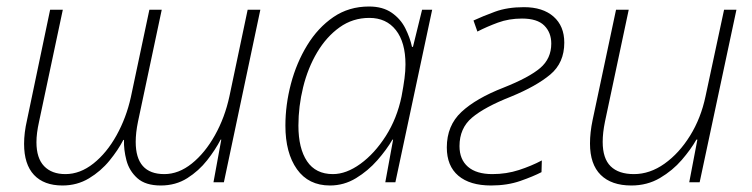

<svg xmlns="http://www.w3.org/2000/svg" viewBox="-20 -560 2310 590"><path d="M172 10Q115 10 84.5 -22.5Q54 -55 54 -118Q54 -152 63 -191L134 -530H173L100 -186Q96 -168 94 -152.5Q92 -137 92 -123Q92 -74 115.5 -49.5Q139 -25 181 -25Q226 -25 267 -57.5Q308 -90 338 -144Q368 -198 382 -261L439 -530H477L404 -186Q397 -152 397 -124Q397 -25 485 -25Q529 -25 569.5 -57.5Q610 -90 640.5 -144.5Q671 -199 685 -264L741 -530H780L668 0H636L660 -131H658Q642 -100 616.5 -67.5Q591 -35 555.5 -12.5Q520 10 474 10Q427 10 402 -12.5Q377 -35 368.5 -67.5Q360 -100 361 -130H359Q343 -99 316.5 -66.5Q290 -34 253.5 -12Q217 10 172 10Z M994 10Q928 10 892.5 -40Q857 -90 857 -174Q857 -238 874 -302.5Q891 -367 924 -421Q957 -475 1004.5 -507.5Q1052 -540 1114 -540Q1156 -540 1183.5 -521Q1211 -502 1225.5 -473Q1240 -444 1246 -416H1249L1277 -530H1308L1195 0H1164L1188 -131H1186Q1168 -100 1139.5 -67.5Q1111 -35 1074 -12.5Q1037 10 994 10ZM1003 -25Q1044 -25 1087.5 -56.5Q1131 -88 1165.5 -142Q1200 -196 1214 -264Q1220 -296 1223 -319Q1226 -342 1226 -362Q1226 -430 1196.5 -467.5Q1167 -505 1115 -505Q1064 -505 1023.5 -476Q983 -447 954.5 -399Q926 -351 911.5 -292Q897 -233 897 -174Q897 -104 923.5 -64.5Q950 -25 1003 -25Z M1489 10Q1424 10 1388.5 -20Q1353 -50 1353 -107Q1353 -174 1398 -216Q1443 -258 1528 -291Q1606 -322 1640 -351Q1674 -380 1674 -426Q1674 -460 1652.5 -481.5Q1631 -503 1584 -503Q1544 -503 1510 -490.5Q1476 -478 1447 -463L1435 -497Q1463 -510 1501 -524Q1539 -538 1590 -538Q1648 -538 1681 -509Q1714 -480 1714 -429Q1714 -367 1671 -331Q1628 -295 1550 -263Q1469 -231 1430.5 -198.5Q1392 -166 1392 -111Q1392 -70 1418 -47.5Q1444 -25 1493 -25Q1536 -25 1574.5 -37.5Q1613 -50 1645 -67L1644 -31Q1619 -18 1579 -4Q1539 10 1489 10Z M1920 10Q1859 10 1826 -22.5Q1793 -55 1793 -119Q1793 -136 1795 -154Q1797 -172 1801 -191L1873 -530H1912L1839 -186Q1832 -152 1832 -124Q1832 -73 1856.5 -49Q1881 -25 1928 -25Q1977 -25 2022 -57Q2067 -89 2100.5 -143Q2134 -197 2148 -264L2205 -530H2243L2130 0H2098L2123 -131H2120Q2103 -101 2075 -68.5Q2047 -36 2008 -13Q1969 10 1920 10Z"/></svg>

Font: Noto Sans Disp ExtLt
Style: Italic
Weight: 200
Italic angle: -12°
Designer: Monotype Design Team
Foundry: Monotype Imaging Inc.
Version: Version 2.000;GOOG;noto-source:20170915:90ef993387c0